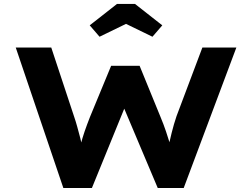

<svg xmlns="http://www.w3.org/2000/svg" viewBox="-20 -937 1257 957"><path d="M295.7 0 58.5 -700H235.5L350 -354Q357.5 -332.5 365 -305.1Q372.6 -277.7 380.1 -248.9Q387.6 -220.1 393 -194Q398.5 -167.8 401.6 -149.8L368.1 -150.2Q373.3 -178.8 381.4 -212.5Q389.4 -246.2 401.9 -282.3Q414.4 -318.3 428.3 -353.5L533.9 -608.9H675.9L779.9 -354.5Q795.1 -318.3 807.4 -281.8Q819.7 -245.4 829.5 -212.7Q839.3 -180.1 841.8 -154.1L811.1 -151.1Q813.3 -167.2 816.6 -187.2Q820 -207.2 824.9 -229.5Q829.8 -251.7 835.3 -273.7Q840.7 -295.7 847.1 -317.6Q853.5 -339.5 860 -358.3L988.7 -700H1158.1L895.7 0H766.2L585.1 -429L612.4 -427.3L438.1 0ZM476.2 -753.9 427.2 -810.7 563.2 -917.4H652.9L788.9 -810.7L739.9 -753.9L593.3 -825.2H622.9Z"/></svg>

Font: Lexend Tera
Style: Regular
Weight: 400
Designer: Bonnie Shaver-Troup, Thomas Jockin
Foundry: Lexend
Version: Version 1.007